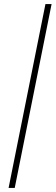

<svg xmlns="http://www.w3.org/2000/svg" viewBox="-20 -780 272 938"><path d="M22 138 202 -760H232L52 138Z"/></svg>

Font: IBM Plex Sans Condensed ExtraLight
Style: Italic
Weight: 200
Width: 3
Italic angle: -11°
Designer: Mike Abbink, Paul van der Laan, Pieter van Rosmalen
Foundry: Bold Monday
Version: Version 1.3